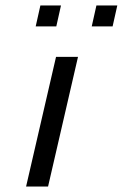

<svg xmlns="http://www.w3.org/2000/svg" viewBox="-20 -679 447 699"><path d="M75 0 184 -472H264L155 0ZM110 -583 127 -659H202L185 -583ZM314 -583 331 -659H407L390 -583Z"/></svg>

Font: Coval
Style: Light Italic
Weight: 300
Foundry: Context Ltd
Version: Version 001.000